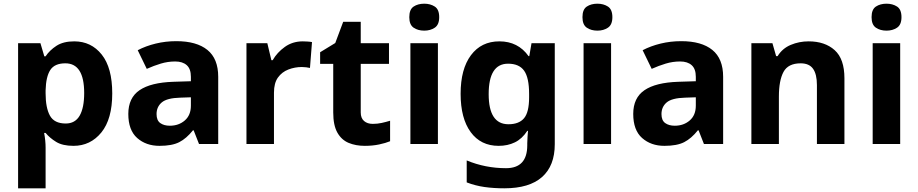

<svg xmlns="http://www.w3.org/2000/svg" viewBox="-20 -780 4974 1040"><path d="M382 -556Q474 -556 531 -484.5Q588 -413 588 -274Q588 -135 529 -62.5Q470 10 378 10Q319 10 284 -11.5Q249 -33 227 -60H219Q227 -18 227 20V240H78V-546H199L220 -475H227Q249 -508 286 -532Q323 -556 382 -556ZM334 -437Q276 -437 252.5 -401Q229 -365 227 -291V-275Q227 -196 250.5 -153.5Q274 -111 336 -111Q387 -111 411.5 -153.5Q436 -196 436 -276Q436 -437 334 -437Z M935 -557Q1045 -557 1103.5 -509.5Q1162 -462 1162 -364V0H1058L1029 -74H1025Q990 -30 951 -10Q912 10 844 10Q771 10 723 -32.5Q675 -75 675 -163Q675 -250 736 -291.5Q797 -333 919 -337L1014 -340V-364Q1014 -407 991.5 -427Q969 -447 929 -447Q889 -447 851 -435.5Q813 -424 775 -407L726 -508Q770 -531 823.5 -544Q877 -557 935 -557ZM956 -251Q884 -249 856 -225Q828 -201 828 -162Q828 -128 848 -113.5Q868 -99 900 -99Q948 -99 981 -127.5Q1014 -156 1014 -208V-253Z M1620 -556Q1631 -556 1646 -555Q1661 -554 1670 -552L1659 -412Q1652 -414 1638.5 -415.5Q1625 -417 1615 -417Q1577 -417 1542 -403.5Q1507 -390 1485.5 -360Q1464 -330 1464 -278V0H1315V-546H1428L1450 -454H1457Q1481 -496 1523 -526Q1565 -556 1620 -556Z M1999 -109Q2024 -109 2047 -114Q2070 -119 2093 -126V-15Q2069 -5 2033.5 2.5Q1998 10 1956 10Q1907 10 1868.5 -6Q1830 -22 1807.5 -61.5Q1785 -101 1785 -171V-434H1714V-497L1796 -547L1839 -662H1934V-546H2087V-434H1934V-171Q1934 -140 1952 -124.5Q1970 -109 1999 -109Z M2278 -760Q2311 -760 2335 -744.5Q2359 -729 2359 -687Q2359 -646 2335 -630Q2311 -614 2278 -614Q2244 -614 2220.5 -630Q2197 -646 2197 -687Q2197 -729 2220.5 -744.5Q2244 -760 2278 -760ZM2352 -546V0H2203V-546Z M2685 -556Q2786 -556 2843 -476H2847L2859 -546H2985V1Q2985 118 2916 179Q2847 240 2712 240Q2654 240 2604.5 233Q2555 226 2508 208V89Q2609 131 2721 131Q2836 131 2836 7V-4Q2836 -21 2837.5 -39Q2839 -57 2840 -71H2836Q2808 -28 2769 -9Q2730 10 2681 10Q2584 10 2529.5 -64.5Q2475 -139 2475 -272Q2475 -406 2531 -481Q2587 -556 2685 -556ZM2732 -435Q2627 -435 2627 -270Q2627 -107 2734 -107Q2791 -107 2818.5 -139.5Q2846 -172 2846 -253V-271Q2846 -359 2819 -397Q2792 -435 2732 -435Z M3216 -760Q3249 -760 3273 -744.5Q3297 -729 3297 -687Q3297 -646 3273 -630Q3249 -614 3216 -614Q3182 -614 3158.5 -630Q3135 -646 3135 -687Q3135 -729 3158.5 -744.5Q3182 -760 3216 -760ZM3290 -546V0H3141V-546Z M3670 -557Q3780 -557 3838.5 -509.5Q3897 -462 3897 -364V0H3793L3764 -74H3760Q3725 -30 3686 -10Q3647 10 3579 10Q3506 10 3458 -32.5Q3410 -75 3410 -163Q3410 -250 3471 -291.5Q3532 -333 3654 -337L3749 -340V-364Q3749 -407 3726.5 -427Q3704 -447 3664 -447Q3624 -447 3586 -435.5Q3548 -424 3510 -407L3461 -508Q3505 -531 3558.5 -544Q3612 -557 3670 -557ZM3691 -251Q3619 -249 3591 -225Q3563 -201 3563 -162Q3563 -128 3583 -113.5Q3603 -99 3635 -99Q3683 -99 3716 -127.5Q3749 -156 3749 -208V-253Z M4360 -556Q4448 -556 4501 -508.5Q4554 -461 4554 -356V0H4405V-319Q4405 -378 4384 -407.5Q4363 -437 4317 -437Q4249 -437 4224 -390.5Q4199 -344 4199 -257V0H4050V-546H4164L4184 -476H4192Q4218 -518 4263.5 -537Q4309 -556 4360 -556Z M4782 -760Q4815 -760 4839 -744.5Q4863 -729 4863 -687Q4863 -646 4839 -630Q4815 -614 4782 -614Q4748 -614 4724.5 -630Q4701 -646 4701 -687Q4701 -729 4724.5 -744.5Q4748 -760 4782 -760ZM4856 -546V0H4707V-546Z"/></svg>

Font: Noto Sans Kayah Li
Style: Bold
Weight: 700
Designer: Monotype Design Team, Sérgio Martins
Foundry: Monotype Imaging Inc.
Version: Version 2.002; ttfautohint (v1.8.4.7-5d5b)